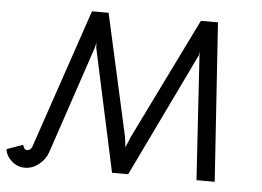

<svg xmlns="http://www.w3.org/2000/svg" viewBox="-67 -751 1132 829"><g transform="rotate(5 499.0 -337.0)"><path d="M-17 -61 53 -86Q54 -83 57.5 -75.5Q61 -68 63.5 -66.5Q66 -65 72 -65Q86 -65 93 -80L299 -686H371L488 -160L494 -114L513 -160L771 -686H845L891 1H812L778 -537L779 -553L775 -537L516 1H446L331 -531L330 -553L325 -531L168 -64Q157 -32 129 -10Q101 12 69 12Q36 12 11.5 -10Q-13 -32 -17 -61Z"/></g></svg>

Font: Bellota
Style: Bold Italic
Weight: 700
Italic angle: -7.5°
Designer: Kemie Guaida
Foundry: Kemie Guaida
Version: Version 4.001